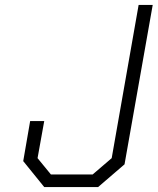

<svg xmlns="http://www.w3.org/2000/svg" viewBox="-20 -757 638 777"><path d="M377 0H159L74 -105L102 -267H159L132 -117L186 -51H355L432 -117L541 -737H598L484 -92Z"/></svg>

Font: Tomorrow Light
Style: Italic
Weight: 300
Italic angle: -10°
Designer: Tony de Marco, Monica Rizzolli
Foundry: Just in Type
Version: Version 2.002